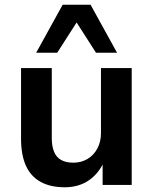

<svg xmlns="http://www.w3.org/2000/svg" viewBox="-20 -782 648 812"><path d="M254 10Q193 10 151.5 -13Q110 -36 89.5 -81.5Q69 -127 69 -196V-494H199V-197Q199 -164 208.5 -140.5Q218 -117 238.5 -105.5Q259 -94 290 -94Q324 -94 350.5 -110Q377 -126 392 -154.5Q407 -183 407 -219V-494H537V0H414V-103H422Q399 -49 356 -19.5Q313 10 254 10ZM133 -559 245 -762H363L475 -559H386L304 -687L222 -559Z"/></svg>

Font: Nunito Sans 10pt
Style: Bold
Weight: 700
Designer: Vernon Adams
Foundry: Vernon Adams
Version: Version 3.101;gftools[0.9.27]